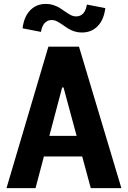

<svg xmlns="http://www.w3.org/2000/svg" viewBox="-20 -971 660 991"><path d="M448.5 0 307.9 -519.5H300.8L163.4 0H13.5L229.7 -730H387.8L606.5 0ZM139.7 -269.8H491.2V-163.5H139.7ZM312.8 -913.4Q332.9 -899.4 345.8 -892.9Q358.7 -886.4 373.8 -886.4Q395.3 -886.4 409.5 -901.8Q423.6 -917.2 428.5 -947.5L523.5 -929.1Q516.4 -869.5 484.4 -836.3Q452.3 -803.2 402.6 -803.2Q382.6 -803.2 365.9 -808.4Q349.2 -813.6 336.3 -821.1Q323.3 -828.6 306.8 -840.5Q286.6 -854.5 273.8 -861Q261 -867.5 246.3 -867.5Q224.8 -867.5 210.6 -852.1Q196.4 -836.8 191.5 -806.4L96.5 -824.8Q103.6 -884.4 135.6 -917.6Q167.6 -950.8 216.9 -950.8Q236.9 -950.8 253.6 -945.5Q270.2 -940.3 283.2 -932.9Q296.1 -925.4 312.8 -913.4Z"/></svg>

Font: Monaspace Neon Var
Style: Regular
Weight: 400
Designer: Riley Cran and the Lettermatic Team
Version: Version 1.000 (Monaspace Neon Var)